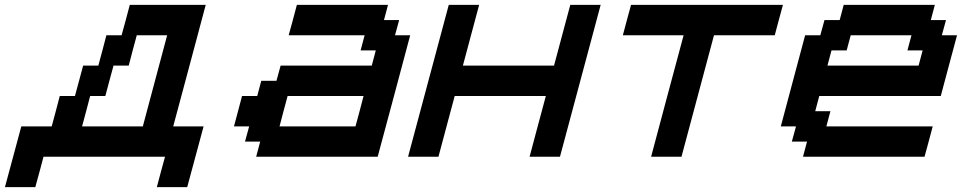

<svg xmlns="http://www.w3.org/2000/svg" viewBox="-54 -645 3957 790"><path d="M591.3 125H716.3Q727.5 83.5 750 0Q772.5 -83.5 783.7 -125H658.7Q681.2 -208.5 725.8 -375.2Q770.5 -542 792.5 -625H480Q474.6 -604 463.4 -562.3Q452.1 -520.5 446.3 -500H383.8Q378.4 -479 367.4 -437.5Q356.4 -396 350.6 -375H288.1Q282.7 -354 271.2 -312.3Q259.8 -270.5 254.4 -250H191.9Q186.5 -229 175.5 -187.3Q164.6 -145.5 158.7 -125H33.7Q22.5 -83.5 0 0Q-22.5 83.5 -33.7 125H91.3Q97.2 104 108.4 62.5Q119.6 21 125 0H625Q619.1 21 607.9 62.5Q596.7 104 591.3 125ZM533.7 -125H283.7Q289.6 -145.5 300.5 -187.3Q311.5 -229 316.9 -250H379.4Q384.8 -270.5 396 -312.3Q407.2 -354 413.1 -375H475.6Q481 -395.5 491.9 -437.3Q502.9 -479 508.8 -500H633.8Q617.2 -437.5 583.7 -312.5Q550.3 -187.5 533.7 -125Z M1000 0H1500Q1522.5 -83 1567.1 -250Q1611.8 -417 1633.8 -500H1571.3L1588.4 -562.5H1525.9L1542.5 -625H1167.5Q1162.1 -604 1150.9 -562.3Q1139.6 -520.5 1133.8 -500H1446.3L1429.7 -437.5H1492.2L1475.6 -375H1100.6L1083.5 -312.5H1021L1004.4 -250H941.9Q936.5 -229 925.3 -187.3Q914.1 -145.5 908.7 -125H971.2L954.1 -62.5H1016.6ZM1408.7 -125H1096.2Q1101.6 -145.5 1112.5 -187.3Q1123.5 -229 1129.4 -250H1441.9Q1436.5 -229 1425.5 -187.3Q1414.6 -145.5 1408.7 -125Z M2125 0H2250Q2277.8 -104 2333.7 -312.3Q2389.6 -520.5 2417.5 -625H2292.5Q2281.2 -583.5 2259 -500Q2236.8 -416.5 2225.6 -375H1850.6Q1861.8 -416.5 1884 -500Q1906.2 -583.5 1917.5 -625H1792.5Q1764.6 -520.5 1708.7 -312.3Q1652.8 -104 1625 0H1750Q1761.2 -42 1783.4 -125Q1805.7 -208 1816.9 -250H2191.9Q2180.7 -208.5 2158.4 -125.2Q2136.2 -42 2125 0Z M2625 0H2750Q2772 -83 2816.9 -250Q2861.8 -417 2883.8 -500H3133.8Q3139.2 -520.5 3150.4 -562.3Q3161.6 -604 3167.5 -625H2542.5Q2536.6 -604 2525.4 -562.3Q2514.2 -520.5 2508.8 -500H2758.8Q2736.3 -417 2691.7 -250Q2647 -83 2625 0Z M3250 0H3750Q3755.9 -21 3767.1 -62.5Q3778.3 -104 3783.7 -125H3346.2L3362.8 -187.5H3300.3L3316.9 -250H3816.9Q3828.1 -292 3850.3 -375.2Q3872.6 -458.5 3883.8 -500H3821.3L3838.4 -562.5H3775.9L3792.5 -625H3417.5L3400.9 -562.5H3338.4L3321.3 -500H3258.8Q3242.2 -437.5 3208.7 -312.5Q3175.3 -187.5 3158.7 -125H3221.2L3204.1 -62.5H3266.6ZM3725.6 -375H3350.6L3367.2 -437.5H3429.7L3446.3 -500H3696.3L3679.7 -437.5H3742.2Z"/></svg>

Font: Faithful 32x
Style: Oblique
Weight: 400
Foundry: Faithful Resource Pack
Version: Version 1.0; January 27, 2023